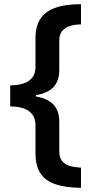

<svg xmlns="http://www.w3.org/2000/svg" viewBox="-20 -738 440 920"><path d="M368 162Q292 161 243.5 144Q195 127 172.5 90.5Q150 54 150 -1V-138Q150 -170 134.5 -190Q119 -210 92 -219Q65 -228 29 -228V-329Q65 -329 92.5 -338Q120 -347 135 -366.5Q150 -386 150 -418V-557Q150 -611 173 -647Q196 -683 244.5 -700.5Q293 -718 368 -718V-621Q339 -621 315.5 -613.5Q292 -606 278 -589.5Q264 -573 264 -543V-404Q264 -349 235.5 -320Q207 -291 152 -282V-276Q208 -266 236 -237Q264 -208 264 -154V-12Q264 17 278 34Q292 51 315.5 57.5Q339 64 368 65Z"/></svg>

Font: Noto Sans Khmer SemiBold
Style: Regular
Weight: 600
Version: Version 2.003